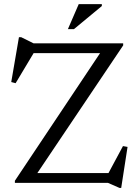

<svg xmlns="http://www.w3.org/2000/svg" viewBox="-20 -878 662 922"><path d="M571.5 -670V-660L151 -34.5L144.5 -47H501L570.5 -176.5L592.5 -172.5L562 24.5H554L498 0H51.5V-10L469 -635.5L475.5 -623H141.5L55 -478.5L34 -484L71 -699.5H81.5L141 -670ZM306 -738 358 -858H469V-849L335 -738Z"/></svg>

Font: Newsreader 16pt
Style: Regular
Weight: 400
Designer: Hugues Gentile
Foundry: Production Type
Version: Version 1.003